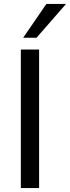

<svg xmlns="http://www.w3.org/2000/svg" viewBox="-20 -957 356 977"><path d="M86 0V-705H179V0ZM98 -765 216 -937H316L166 -765Z"/></svg>

Font: Mulish Medium
Style: Regular
Weight: 500
Designer: Vernon Adams
Foundry: Vernon Adams
Version: Version 3.603; ttfautohint (v1.8.3)